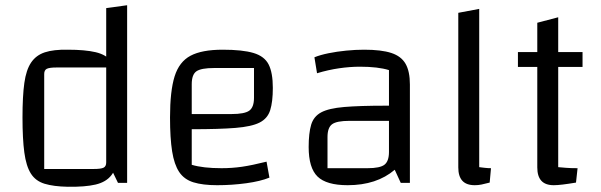

<svg xmlns="http://www.w3.org/2000/svg" viewBox="-20 -699 2296 734"><path d="M239 -509Q305 -509 345.5 -499.5Q386 -490 406.5 -464Q427 -438 433.5 -386.5Q440 -335 440 -250Q440 -162 433.5 -109.5Q427 -57 406.5 -30Q386 -3 345.5 6.5Q305 16 239 15Q185 14 150.5 3.5Q116 -7 98 -35.5Q80 -64 73 -116Q66 -168 66 -250Q66 -331 73 -381.5Q80 -432 99 -460Q118 -488 151.5 -499Q185 -510 239 -509ZM386 -441H196Q169 -441 159 -436Q149 -431 149 -416V-53H338Q366 -53 376 -58Q386 -63 386 -78ZM466 -679V0H431L386 -93V-668Z M810 9Q755 9 719.5 -2Q684 -13 665 -41.5Q646 -70 638 -120.5Q630 -171 630 -250Q630 -351 647.5 -407Q665 -463 708.5 -486Q752 -509 831 -509Q907 -509 949 -496.5Q991 -484 1007 -452.5Q1023 -421 1023 -363Q1023 -310 1013 -278Q1003 -246 972.5 -230.5Q942 -215 880 -210Q818 -205 713 -205H683V-263H865Q915 -263 933 -276Q951 -289 951 -325V-439H799Q749 -439 731 -426.5Q713 -414 713 -377V-69Q756 -56 827 -56Q867 -56 905 -61.5Q943 -67 999 -81L1010 -20Q976 -6 921.5 1.5Q867 9 810 9Z M1309 9Q1228 9 1194 -24Q1160 -57 1160 -137Q1160 -190 1169.5 -222Q1179 -254 1208 -269.5Q1237 -285 1296 -290Q1355 -295 1455 -295H1497V-237H1316Q1267 -237 1249.5 -224Q1232 -211 1232 -175V-56H1385Q1433 -56 1450 -69.5Q1467 -83 1467 -118V-431Q1425 -444 1356 -444Q1318 -444 1276.5 -438Q1235 -432 1192 -419L1182 -480Q1204 -489 1236 -495.5Q1268 -502 1303.5 -505.5Q1339 -509 1372 -509Q1438 -509 1476 -496.5Q1514 -484 1530.5 -455Q1547 -426 1547 -376V0H1512L1489 -50Q1420 9 1309 9Z M1812 -60Q1820 -59 1832.5 -57.5Q1845 -56 1857 -56L1852 -1Q1833 4 1820.5 6.5Q1808 9 1795 9Q1763 9 1747.5 -8Q1732 -25 1732 -59V-650L1812 -665Z M2097 9Q2065 9 2049.5 -8Q2034 -25 2034 -59V-612L2114 -633V-60Q2127 -59 2143.5 -57.5Q2160 -56 2188 -56L2182 -1Q2152 4 2131 6.5Q2110 9 2097 9ZM1960 -443V-500H2207V-443Z"/></svg>

Font: Changa ExtraLight Light
Style: Regular
Weight: 300
Version: Version 3.002; ttfautohint (v1.8.2)